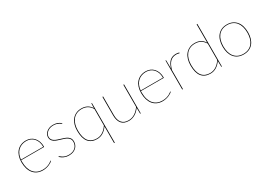

<svg xmlns="http://www.w3.org/2000/svg" viewBox="12 -1672 3916 2804"><g transform="rotate(-30 1969.5 -270.0)"><path d="M275 -498Q313.5 -498 347.5 -484.2Q381.5 -470.5 406.8 -443.5Q432 -416.5 446.5 -377.2Q461 -338 461 -287Q461 -284.5 459.2 -283.2Q457.5 -282 455 -282H74Q73 -275 73 -268.5Q73 -262 73 -255Q73 -194 87.5 -147.2Q102 -100.5 128.8 -68.8Q155.5 -37 193.2 -20.5Q231 -4 277 -4Q318 -4 348 -13Q378 -22 398 -33Q418 -44 428.5 -53Q439 -62 441 -62Q443 -62 445 -60L447 -58Q438.5 -47.5 421.8 -36.2Q405 -25 382.2 -15.5Q359.5 -6 332.5 0Q305.5 6 277 6Q226.5 6 186.5 -11.8Q146.5 -29.5 118.8 -63Q91 -96.5 76 -145Q61 -193.5 61 -255Q61 -309 75.5 -353.8Q90 -398.5 117.5 -430.5Q145 -462.5 184.8 -480.2Q224.5 -498 275 -498ZM275 -488Q231 -488 195.8 -473.8Q160.5 -459.5 135 -433.8Q109.5 -408 94.2 -371.5Q79 -335 74.5 -291H450Q450 -338.5 436.5 -375.2Q423 -412 399.2 -437Q375.5 -462 343.5 -475Q311.5 -488 275 -488Z M862 -447Q860.5 -444 857 -444Q853 -444 845.2 -450.8Q837.5 -457.5 822.8 -465.8Q808 -474 785.5 -481Q763 -488 730 -488Q699 -488 673.2 -478.5Q647.5 -469 629 -453.2Q610.5 -437.5 600.2 -417Q590 -396.5 590 -374Q590 -347.5 602.5 -329.8Q615 -312 635.2 -299.8Q655.5 -287.5 681.5 -279Q707.5 -270.5 734.5 -262.2Q761.5 -254 787.5 -244.8Q813.5 -235.5 833.8 -221.5Q854 -207.5 866.5 -187.2Q879 -167 879 -137Q879 -107 868.2 -80.5Q857.5 -54 837 -34.5Q816.5 -15 786.8 -3.5Q757 8 719 8Q692.5 8 671.5 3.8Q650.5 -0.5 633 -8Q615.5 -15.5 600 -26.5Q584.5 -37.5 569.5 -51L572.5 -54Q574 -55.5 575 -56.2Q576 -57 578.5 -57Q582.5 -57 591.5 -48.5Q600.5 -40 616.8 -29.5Q633 -19 658 -10.5Q683 -2 719 -2Q755 -2 782.8 -12.5Q810.5 -23 829.5 -41.2Q848.5 -59.5 858.2 -83.8Q868 -108 868 -136Q868 -164.5 855.5 -183.2Q843 -202 822.8 -215Q802.5 -228 776.5 -236.8Q750.5 -245.5 723.5 -253.5Q696.5 -261.5 670.5 -270.5Q644.5 -279.5 624.2 -292.8Q604 -306 591.5 -325.5Q579 -345 579 -374Q579 -398.5 590 -420.8Q601 -443 621 -460.2Q641 -477.5 668.8 -487.8Q696.5 -498 730 -498Q771.5 -498 803 -486.8Q834.5 -475.5 864 -450Z M1385.5 -490V180H1373.5V-102.5Q1340.5 -52.5 1293.8 -23.2Q1247 6 1191.5 6Q1096 6 1045.8 -55.2Q995.5 -116.5 995.5 -244Q995.5 -297 1009 -343.5Q1022.5 -390 1049.5 -424.2Q1076.5 -458.5 1116.8 -478.2Q1157 -498 1210.5 -498Q1264.5 -498 1305 -476.5Q1345.5 -455 1373.5 -410L1375.5 -482Q1375.5 -490 1382.5 -490ZM1191.5 -4Q1246 -4 1292.8 -34.5Q1339.5 -65 1373.5 -118.5V-394.5Q1343.5 -444 1303 -466Q1262.5 -488 1210.5 -488Q1159 -488 1121 -469.2Q1083 -450.5 1057.8 -417.5Q1032.5 -384.5 1020 -340Q1007.5 -295.5 1007.5 -244Q1007.5 -122 1054.2 -63Q1101 -4 1191.5 -4Z M1575 -490V-176Q1575 -135 1584 -102.8Q1593 -70.5 1611.8 -48Q1630.5 -25.5 1658.5 -13.8Q1686.5 -2 1725 -2Q1782.5 -2 1830.8 -32.5Q1879 -63 1916 -117V-490H1928V0H1925Q1918 0 1918 -8L1916 -102Q1898.5 -77 1877.5 -56.5Q1856.5 -36 1832 -21.8Q1807.5 -7.5 1780.5 0.2Q1753.5 8 1725 8Q1643 8 1603 -40.5Q1563 -89 1563 -176V-490Z M2294 -498Q2332.5 -498 2366.5 -484.2Q2400.5 -470.5 2425.8 -443.5Q2451 -416.5 2465.5 -377.2Q2480 -338 2480 -287Q2480 -284.5 2478.2 -283.2Q2476.5 -282 2474 -282H2093Q2092 -275 2092 -268.5Q2092 -262 2092 -255Q2092 -194 2106.5 -147.2Q2121 -100.5 2147.8 -68.8Q2174.5 -37 2212.2 -20.5Q2250 -4 2296 -4Q2337 -4 2367 -13Q2397 -22 2417 -33Q2437 -44 2447.5 -53Q2458 -62 2460 -62Q2462 -62 2464 -60L2466 -58Q2457.5 -47.5 2440.8 -36.2Q2424 -25 2401.2 -15.5Q2378.5 -6 2351.5 0Q2324.5 6 2296 6Q2245.5 6 2205.5 -11.8Q2165.5 -29.5 2137.8 -63Q2110 -96.5 2095 -145Q2080 -193.5 2080 -255Q2080 -309 2094.5 -353.8Q2109 -398.5 2136.5 -430.5Q2164 -462.5 2203.8 -480.2Q2243.5 -498 2294 -498ZM2294 -488Q2250 -488 2214.8 -473.8Q2179.5 -459.5 2154 -433.8Q2128.5 -408 2113.2 -371.5Q2098 -335 2093.5 -291H2469Q2469 -338.5 2455.5 -375.2Q2442 -412 2418.2 -437Q2394.5 -462 2362.5 -475Q2330.5 -488 2294 -488Z M2626.5 0V-490H2629.5Q2636.5 -490 2636.5 -482L2638 -346.5Q2648.5 -382.5 2663.2 -410.8Q2678 -439 2698.2 -458.5Q2718.5 -478 2744.8 -488Q2771 -498 2804.5 -498Q2819 -498 2834.2 -495.8Q2849.5 -493.5 2861.5 -487L2859.5 -483Q2858.5 -481.5 2857.8 -480.2Q2857 -479 2854.5 -479Q2852 -479 2848 -480.2Q2844 -481.5 2838.2 -483Q2832.5 -484.5 2824.2 -485.8Q2816 -487 2804.5 -487Q2771.5 -487 2746 -476.5Q2720.5 -466 2700.5 -445.5Q2680.5 -425 2665.5 -394Q2650.5 -363 2638.5 -322V0Z M3293.5 0Q3286.5 0 3286.5 -8L3284.5 -102.5Q3251.5 -52.5 3204.8 -23.2Q3158 6 3102.5 6Q3007 6 2956.8 -55.2Q2906.5 -116.5 2906.5 -244Q2906.5 -297 2920 -343.5Q2933.5 -390 2960.5 -424.2Q2987.5 -458.5 3027.8 -478.2Q3068 -498 3121.5 -498Q3175.5 -498 3216 -476.5Q3256.5 -455 3284.5 -410V-720H3296.5V0ZM3102.5 -4Q3157 -4 3203.8 -34.5Q3250.5 -65 3284.5 -118.5V-394Q3252 -445.5 3212.5 -466.8Q3173 -488 3121.5 -488Q3070 -488 3032 -469.2Q2994 -450.5 2968.8 -417.5Q2943.5 -384.5 2931 -340Q2918.5 -295.5 2918.5 -244Q2918.5 -122 2965.2 -63Q3012 -4 3102.5 -4Z M3663.5 -498Q3715 -498 3755 -479.8Q3795 -461.5 3822.2 -428.5Q3849.5 -395.5 3863.5 -348.8Q3877.5 -302 3877.5 -245Q3877.5 -188 3863.5 -141.8Q3849.5 -95.5 3822.2 -62.5Q3795 -29.5 3755 -11.8Q3715 6 3663.5 6Q3611.5 6 3571.8 -11.8Q3532 -29.5 3504.8 -62.5Q3477.5 -95.5 3463.5 -141.8Q3449.5 -188 3449.5 -245Q3449.5 -302 3463.5 -348.8Q3477.5 -395.5 3504.8 -428.5Q3532 -461.5 3571.8 -479.8Q3611.5 -498 3663.5 -498ZM3663.5 -4Q3713.5 -4 3751.5 -21.5Q3789.5 -39 3814.8 -70.5Q3840 -102 3852.8 -146.5Q3865.5 -191 3865.5 -245Q3865.5 -299 3852.8 -343.8Q3840 -388.5 3814.8 -420.5Q3789.5 -452.5 3751.5 -470.2Q3713.5 -488 3663.5 -488Q3613 -488 3575.2 -470.2Q3537.5 -452.5 3512.2 -420.5Q3487 -388.5 3474.2 -343.8Q3461.5 -299 3461.5 -245Q3461.5 -191 3474.2 -146.5Q3487 -102 3512.2 -70.5Q3537.5 -39 3575.2 -21.5Q3613 -4 3663.5 -4Z"/></g></svg>

Font: Lato Hairline
Style: Regular
Weight: 100
Designer: Lukasz Dziedzic
Foundry: tyPoland Lukasz Dziedzic
Version: Version 2.007; 2014-02-27